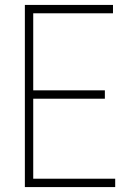

<svg xmlns="http://www.w3.org/2000/svg" viewBox="-20 -760 527 780"><path d="M81 -740H439V-706H115V-393H406V-359H115V-34H448V0H81Z"/></svg>

Font: Encode Sans Compressed
Style: Thin
Weight: 100
Designer: Pablo Impallari, Andres Torresi
Foundry: Pablo Impallari, Andres Torresi
Version: Version 1.000; ttfautohint (v1.00) -l 8 -r 50 -G 200 -x 14 -